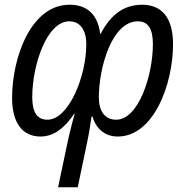

<svg xmlns="http://www.w3.org/2000/svg" viewBox="-20 -566 786 810"><path d="M272 -476C318 -476 344 -440 344 -379C344 -244 270 -61 180 -61C137 -61 116 -92 116 -156C116 -290 177 -476 272 -476ZM562 -476C605 -476 625 -444 625 -380C625 -249 565 -61 470 -61C421 -61 397 -99 397 -155C397 -277 450 -476 562 -476ZM580 -546C493 -546 442 -494 403 -421C393 -505 348 -546 273 -546C111 -546 31 -324 31 -153C31 -46 76 10 151 10C210 10 255 -30 293 -86H295C291 -72 278 -24 267 25L225 224H308L347 37C355 0 361 -36 366 -74H370C384 -27 419 10 477 10C627 10 710 -208 710 -380C710 -489 664 -546 580 -546Z"/></svg>

Font: Noto Sans Display SemiCondensed
Style: Italic
Weight: 400
Width: 4
Italic angle: -12°
Designer: Monotype Design Team
Foundry: Monotype Imaging Inc.
Version: Version 1.900